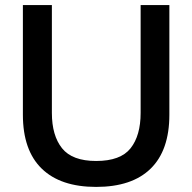

<svg xmlns="http://www.w3.org/2000/svg" viewBox="-20 -724 756 755"><path d="M646 -273Q646 -133 572.5 -61Q499 11 358 11Q218 11 144 -61Q70 -133 70 -273V-704H184V-280Q184 -191 224 -141Q264 -91 358 -91Q454 -91 493.5 -141Q533 -191 533 -280V-704H646Z"/></svg>

Font: CBA Beacon Sans Bold
Style: Regular
Weight: 700
Designer: Wei Huang
Foundry: Wei Huang
Version: Version 1.002